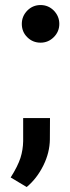

<svg xmlns="http://www.w3.org/2000/svg" viewBox="-20 -585 278 765"><path d="M66.9 -489.7C66.9 -468.8 74.2 -450.7 88.9 -436.5C103 -422.4 120.6 -415 141.6 -415C162.1 -415 179.7 -422.4 194.3 -437C209 -451.7 216.3 -469.2 216.3 -489.7C216.3 -510.3 209 -527.8 194.3 -543C179.7 -557.6 162.1 -564.9 141.6 -564.9C121.1 -564.9 103.5 -557.6 88.9 -543C74.2 -527.8 66.9 -510.3 66.9 -489.7ZM86.4 160.2C113.3 137.7 135.7 108.9 152.8 74.2C169.9 39.6 178.2 5.4 178.7 -29.3L179.2 -114.7H72.3V-22.5C71.8 0.5 68.4 22.5 61.5 44.4C54.2 66.4 41.5 92.3 22.5 122.1Z"/></svg>

Font: Shabnam FD Medium
Style: Regular
Weight: 500
Foundry: DejaVu fonts team - Redesigned by Saber Rastikerdar - Based on Vazir font
Version: Version 5.00;October 20, 2019;FontCreator 12.0.0.2547 64-bit